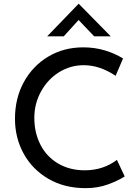

<svg xmlns="http://www.w3.org/2000/svg" viewBox="-20 -980 733 1008"><path d="M429.7 7.8Q318.4 7.8 234.4 -41Q150.4 -89.8 104.5 -172.9Q58.6 -255.9 58.6 -356.4Q58.6 -463.9 105 -548.8Q151.4 -633.8 232.9 -682.6Q314.5 -731.4 417 -731.4Q477.5 -731.4 530.8 -715.3Q584 -699.2 626 -672.9L586.9 -582Q503.9 -637.7 419.9 -637.7Q349.6 -637.7 290.5 -601.1Q231.4 -564.5 195.8 -500.5Q160.2 -436.5 160.2 -361.3Q160.2 -283.2 192.4 -220.2Q224.6 -157.2 285.2 -121.6Q345.7 -85.9 424.8 -85.9Q521.5 -85.9 593.8 -140.6L634.8 -53.7Q599.6 -31.2 546.4 -11.7Q493.2 7.8 429.7 7.8ZM474.6 -789.1 392.6 -875 314.5 -789.1H227.5L392.6 -960H393.6L561.5 -789.1Z"/></svg>

Font: Josefin Sans CFJ
Style: Regular
Weight: 400
Designer: Santiago Orozco
Foundry: Typemade
Version: Version 2.000